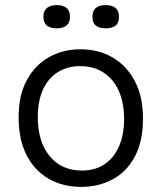

<svg xmlns="http://www.w3.org/2000/svg" viewBox="-20 -720 633 752"><path d="M298 12Q226 12 170.5 -20Q115 -52 84 -112.5Q53 -173 53 -260Q53 -349 86 -408Q119 -467 173.5 -497Q228 -527 295 -527Q365 -527 420 -495.5Q475 -464 507.5 -403.5Q540 -343 540 -255Q540 -167 508.5 -107.5Q477 -48 422 -18Q367 12 298 12ZM301 -52Q352 -52 389 -76.5Q426 -101 446 -146.5Q466 -192 466 -254Q466 -317 445.5 -363.5Q425 -410 386 -435.5Q347 -461 294 -461Q244 -461 206.5 -437.5Q169 -414 148.5 -369.5Q128 -325 128 -261Q128 -165 174.5 -108.5Q221 -52 301 -52ZM394 -609Q368 -609 355 -620Q342 -631 342 -655Q342 -677 355 -688.5Q368 -700 394 -700Q419 -700 432.5 -689Q446 -678 446 -654Q446 -630 432.5 -619.5Q419 -609 394 -609ZM202 -609Q177 -609 163.5 -620Q150 -631 150 -655Q150 -677 163.5 -688.5Q177 -700 202 -700Q227 -700 240.5 -689Q254 -678 254 -654Q254 -631 240.5 -620Q227 -609 202 -609Z"/></svg>

Font: Bricolage Grotesque 24pt Light
Style: Regular
Weight: 300
Designer: Mathieu Triay
Foundry: Atelier Triay
Version: Version 1.001;gftools[0.9.33.dev8+g029e19f]